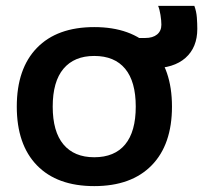

<svg xmlns="http://www.w3.org/2000/svg" viewBox="-20 -622 709 652"><path d="M300 10Q174 10 105.5 -60.5Q37 -131 37 -260Q37 -389 105.5 -459.5Q174 -530 300 -530Q426 -530 495 -459.5Q564 -389 564 -260Q564 -131 495 -60.5Q426 10 300 10ZM300 -88Q369 -88 405 -131.5Q441 -175 441 -260Q441 -345 405 -388.5Q369 -432 300 -432Q232 -432 195.5 -388.5Q159 -345 159 -260Q159 -175 195.5 -131.5Q232 -88 300 -88ZM427 -390V-493H473Q499 -493 513.5 -505Q528 -517 528 -538Q528 -552 525 -571Q522 -590 517 -602H640Q647 -583 648.5 -562.5Q650 -542 650 -524Q650 -461 610 -425.5Q570 -390 496 -390Z"/></svg>

Font: M PLUS 1 SemiBold
Style: Regular
Weight: 600
Designer: Coji Morishita
Foundry: UNDERFOREST DESIGN
Version: Version 1.001